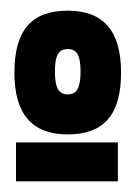

<svg xmlns="http://www.w3.org/2000/svg" viewBox="-20 -656 253 360"><path d="M107 -404C175 -404 207 -441 207 -520C207 -598 174 -636 107 -636C39 -636 7 -599 7 -520C7 -442 40 -404 107 -404ZM107 -479C89 -479 83 -493 83 -522C83 -551 89 -564 107 -564C125 -564 131 -551 131 -522C131 -493 125 -479 107 -479ZM10 -316H201V-389H10Z"/></svg>

Font: Blinker Headline
Style: Regular
Weight: 900
Width: 4
Designer: Juergen Huber
Foundry: supertype
Version: Version 1.015;PS 1.15;hotconv 1.0.88;makeotf.lib2.5.647800